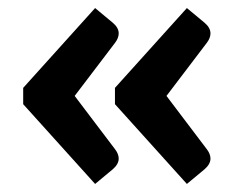

<svg xmlns="http://www.w3.org/2000/svg" viewBox="-20 -521 590 477"><path d="M266.1 -149.9Q274.9 -138.2 274.9 -127Q274.9 -113.3 260.3 -100.6L216.3 -64L37.6 -262.2V-302.7L216.3 -501L260.3 -464.4Q274.9 -452.1 274.9 -438Q274.9 -426.8 266.1 -415L165.5 -282.7ZM494.1 -149.9Q502.9 -138.2 502.9 -127Q502.9 -113.3 488.3 -100.6L444.3 -64L265.6 -262.2V-302.7L444.3 -501L488.3 -464.4Q502.9 -452.1 502.9 -438Q502.9 -426.8 494.1 -415L393.6 -282.7Z"/></svg>

Font: Lycee Sans SemiBold
Style: Regular
Weight: 600
Designer: Justin Alvin
Foundry: Alkove Design
Version: Version 1.030